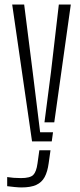

<svg xmlns="http://www.w3.org/2000/svg" viewBox="-20 -620 352 842"><path d="M120.5 0 33.5 -600H86L123.5 -303.5L156 -40H212.5L207 0ZM74 202Q62.5 202 44 200.2Q25.5 198.5 11.5 196.5V156.5Q24 158.5 39.8 159.8Q55.5 161 72 161Q112 161 125.8 147.2Q139.5 133.5 144.5 96.5L152.5 39H201.5L193.5 95.5Q188.5 133 175.8 156.5Q163 180 138.8 191Q114.5 202 74 202ZM175 -83.5 203.5 -303.5 238 -600H290.5L218 -83.5Z"/></svg>

Font: Big Shoulders Stencil Text Thin ExtraLight
Style: Regular
Weight: 250
Version: Version 2.001